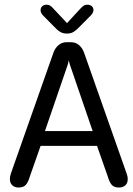

<svg xmlns="http://www.w3.org/2000/svg" viewBox="-20 -806 579 835"><path d="M60.5 9.5Q44.5 9.5 33.8 0Q23 -9.5 23 -27.5Q23 -32.5 24 -38.2Q25 -44 27 -50.5L211 -573Q218.5 -596 233.8 -609.2Q249 -622.5 270 -622.5H288Q309.5 -622.5 324.5 -609.2Q339.5 -596 347 -573L531 -50.5Q533.5 -44 534.5 -38.2Q535.5 -32.5 535.5 -27.5Q535.5 -9 524.8 0.2Q514 9.5 497 9.5Q476 9.5 466 -2Q456 -13.5 449 -37.5L402 -171.5H156.5L109.5 -37.5Q102.5 -13.5 92.2 -2Q82 9.5 60.5 9.5ZM175.5 -236H383L284 -524.5Q282.5 -529.5 281.2 -534.8Q280 -540 279 -544Q278.5 -540 277.2 -534.8Q276 -529.5 274.5 -524.5ZM374.5 -738.5 327.5 -691Q313 -675.5 300.8 -667.8Q288.5 -660 271 -660Q253.5 -660 241 -667.8Q228.5 -675.5 214.5 -691L167.5 -738.5Q156.5 -750 156.5 -761.5Q156.5 -772 163.5 -778.8Q170.5 -785.5 182 -785.5Q193 -785.5 200.5 -779.8Q208 -774 216.5 -764L271.5 -705.5L325 -763.5Q334 -773.5 341.5 -779.5Q349 -785.5 360 -785.5Q372 -785.5 379.2 -779Q386.5 -772.5 386.5 -762.5Q386.5 -757.5 383.8 -751.2Q381 -745 374.5 -738.5Z"/></svg>

Font: Sono
Style: Regular
Weight: 400
Designer: Tyler Finck
Foundry: Tyler Finck
Version: Version 2.112